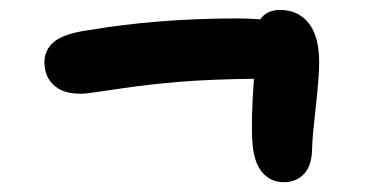

<svg xmlns="http://www.w3.org/2000/svg" viewBox="-20 -523 740 388"><path d="M152.8 -334Q112.3 -331.1 91.1 -348.9Q69.8 -366.7 69.8 -397Q69.8 -422.9 89.8 -439Q109.9 -455.1 158.2 -461.9Q298.8 -485.8 461.9 -485.8Q479.5 -485.8 505.9 -483.9Q519 -502.9 545.9 -502.9Q582.5 -502.9 603.8 -476.3Q625 -449.7 625 -396Q625 -368.2 617.9 -304.7Q610.8 -241.2 610.8 -225.1Q610.8 -189.9 595.2 -172.4Q579.6 -154.8 553.2 -154.8Q527.3 -154.8 510.3 -174.3Q493.2 -193.8 490.2 -233.9Q486.8 -277.8 493.2 -363.8Q406.7 -362.8 345.5 -357.9Q284.2 -353 224.6 -344.2Q165 -335.4 152.8 -334Z"/></svg>

Font: Shantell Sans Irregular
Style: Regular
Weight: 600
Designer: Stephen Nixon, Anya Danilova, Shantell Martin
Foundry: Arrow Type
Version: Version 1.006;[9816181b4]